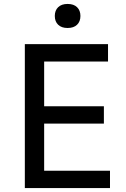

<svg xmlns="http://www.w3.org/2000/svg" viewBox="-20 -954 640 974"><path d="M371 -828.5Q354 -812 323 -812Q292 -812 275 -828.5Q258 -845 258 -873Q258 -901 275 -917.5Q292 -934 323 -934Q354 -934 371 -917.5Q388 -901 388 -873Q388 -845 371 -828.5ZM538 0H106V-730H528V-642H204V-415H507V-327H204V-88H538Z"/></svg>

Font: Sora
Style: Regular
Weight: 400
Designer: Jonathan Barnbrook, Julián Moncada
Foundry: Barnbrook Fonts
Version: Version 2.000